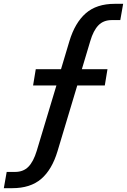

<svg xmlns="http://www.w3.org/2000/svg" viewBox="-109 -752 664 1004"><path d="M-74 147H-30Q13 147 39.5 120Q66 93 83 37L186 -305H64L78 -390H210L254 -537Q283 -633 339.5 -682.5Q396 -732 491 -732H535L520 -647H476Q432 -647 405.5 -619.5Q379 -592 363 -537L319 -390H453L439 -305H295L192 38Q163 135 106.5 183.5Q50 232 -45 232H-89Z"/></svg>

Font: KoHo SemiBold
Style: Italic
Weight: 600
Italic angle: -10°
Version: Version 1.000; ttfautohint (v1.6)